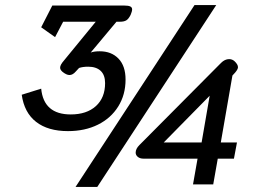

<svg xmlns="http://www.w3.org/2000/svg" viewBox="-20 -730 1015 760"><path d="M750 -710H836L365 10H279ZM66 -355 143 -379Q153 -277 260 -277Q323 -277 359.5 -310Q396 -343 396 -401Q396 -433 378.5 -449.5Q361 -466 329 -466Q308 -466 293 -461L280 -447Q268 -433 255 -433Q243 -433 227 -446Q218 -454 218 -462Q218 -473 232 -489L359 -644H230L198 -583L143 -622L187 -708H473Q488 -708 495.5 -704.5Q503 -701 503 -693Q503 -685 497 -671Q489 -655 480 -649.5Q471 -644 455 -644H441L339 -522Q352 -527 375 -527Q421 -527 449 -498Q477 -469 477 -415Q477 -355 448 -308.5Q419 -262 367.5 -236.5Q316 -211 249 -211Q170 -211 123 -247.5Q76 -284 66 -355ZM762 -102H548Q534 -102 525.5 -109Q517 -116 517 -126Q517 -141 532 -156L855 -481Q870 -496 887 -496Q899 -496 908 -488Q922 -475 922 -464Q922 -456 911 -443L900 -431L854 -166H918L906 -102H842L824 0H744ZM778 -166 810 -351 628 -166Z"/></svg>

Font: Niramit
Style: Italic
Weight: 400
Italic angle: -10°
Version: Version 1.000; ttfautohint (v1.6)